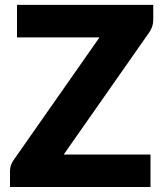

<svg xmlns="http://www.w3.org/2000/svg" viewBox="-20 -748 650 768"><path d="M593 -728.5V-667.5Q593 -654.5 588.8 -642Q584.5 -629.5 577 -618.5L235 -130H582V0H20V-65Q20 -76.5 24 -87.8Q28 -99 35 -108.5L378 -598.5H48V-728.5Z"/></svg>

Font: LatoHex
Style: Regular
Weight: 900
Designer: Lukasz Dziedzic
Foundry: tyPoland Lukasz Dziedzic
Version: Version 1.104; Western+Polish opensource